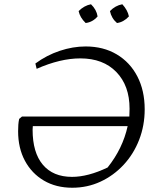

<svg xmlns="http://www.w3.org/2000/svg" viewBox="-20 -873 746 901"><path d="M319 8Q243 8 186 -25.5Q129 -59 97 -118.5Q65 -178 65 -257Q65 -273 66 -287.5Q67 -302 70 -315L83 -326H587Q588 -345 588 -363Q588 -471 526 -535Q464 -599 357 -599Q263 -599 152 -550L146 -575Q199 -614 260.5 -634.5Q322 -655 382 -655Q465 -655 527.5 -618Q590 -581 624.5 -514.5Q659 -448 659 -360Q659 -284 633 -217Q607 -150 560 -99.5Q513 -49 451.5 -20.5Q390 8 319 8ZM133 -264Q133 -157 181 -100Q229 -43 318 -43Q393 -43 485 -87Q556 -176 579 -281H134Q133 -270 133 -264ZM407 -853Q433 -828 438 -796Q415 -769 382 -765Q355 -791 349 -821Q375 -847 407 -853ZM554 -853Q566 -840 574 -825.5Q582 -811 585 -796Q560 -769 529 -765Q503 -787 496 -821Q521 -847 554 -853Z"/></svg>

Font: Piazzolla SC Light
Style: Italic
Weight: 300
Italic angle: -11.3°
Designer: Juan Pablo del Peral
Foundry: Huerta Tipografica
Version: Version 1.330